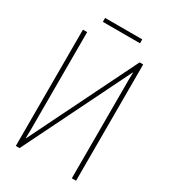

<svg xmlns="http://www.w3.org/2000/svg" viewBox="-201 -924 901 1021"><g transform="rotate(30 250.0 -413.5)"><path d="M364 -803V-827H136V-803ZM88 0 408 -649H410Q409 -623 409 -604Q409 -585 409 -554V0H435V-714H413L92 -63H90Q91 -90 91 -106Q91 -122 91 -147V-714H65V0Z"/></g></svg>

Font: Noto Sans Mono UI Condensed Thin
Style: Regular
Weight: 250
Width: 3
Designer: Monotype Design team
Foundry: Monotype Imaging Inc.
Version: 1.000